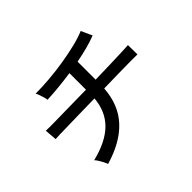

<svg xmlns="http://www.w3.org/2000/svg" viewBox="-155 -1033 1311 1311"><g transform="rotate(-45 500.0 -378.0)"><path d="M231 9Q227 -2 218 -19Q209 -36 199 -52.5Q189 -69 181 -76Q324 -111 397.5 -183.5Q471 -256 481 -373Q412 -372 347.5 -370.5Q283 -369 229.5 -368Q176 -367 141 -366Q106 -365 97 -364L90 -452Q98 -451 132 -451Q166 -451 218.5 -452Q271 -453 335 -454Q399 -455 467 -456H482V-616Q358 -598 248 -593Q247 -604 242 -621.5Q237 -639 231 -655.5Q225 -672 220 -680Q282 -680 353.5 -686Q425 -692 496.5 -703.5Q568 -715 631.5 -730.5Q695 -746 740 -765L776 -686Q736 -670 685 -656.5Q634 -643 577 -632V-458Q658 -460 728 -462Q798 -464 844.5 -466Q891 -468 900 -469L901 -378Q890 -379 843 -378.5Q796 -378 726 -377Q656 -376 576 -374Q566 -226 479 -132Q392 -38 231 9Z"/></g></svg>

Font: Zen Kaku Gothic New Medium
Style: Regular
Weight: 500
Designer: Yoshimichi Ohira
Foundry: Positype
Version: Version 1.002